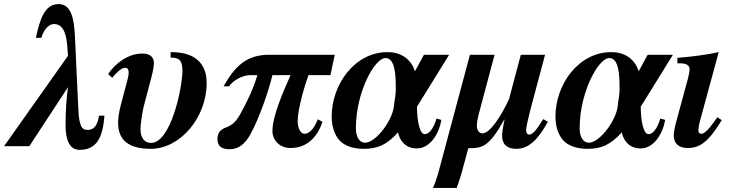

<svg xmlns="http://www.w3.org/2000/svg" viewBox="-54 -718 3605 943"><path d="M432 -150C423 -81 389 -80 375 -80C351 -80 335 -93 331 -177L314 -540C310 -625 296 -698 234 -698C163 -698 142 -620 122 -532H149C164 -584 193 -600 211 -600C244 -600 270 -575 276 -495L280 -444L-34 0H90L280 -290C272 -240 268 -165 268 -102C268 -36 285 18 337 18C419 18 451 -40 459 -150Z M784 -435C818 -435 842 -429 842 -372C842 -284 784 -16 688 -16C660 -16 636 -35 636 -85C636 -105 645 -169 652 -196L690 -340C696 -362 702 -394 702 -407C702 -436 685 -455 645 -455C575 -455 511 -406 477 -354L497 -336C516 -359 541 -385 561 -385C575 -385 578 -374 578 -358C577 -341 569 -314 563 -292L539 -201C531 -169 526 -140 526 -115C526 -33 574 13 686 13C831 13 961 -140 961 -311C961 -378 932 -427 872 -449C848 -458 819 -462 784 -462Z M1590 -449H1267C1154 -449 1098 -389 1044 -294H1071C1092 -325 1139 -349 1175 -349H1210C1194 -292 1161 -219 1124 -154C1105 -121 1087 -103 1056 -92C1023 -80 1014 -59 1014 -36C1014 -2 1031 15 1075 15C1119 15 1150 -13 1174 -55C1221 -139 1267 -277 1284 -349H1373C1335 -263 1284 -147 1284 -74C1284 -32 1317 9 1373 9C1461 9 1508 -54 1530 -120L1507 -132C1484 -74 1458 -61 1442 -61C1418 -61 1408 -97 1408 -122C1408 -185 1444 -302 1461 -349H1569Z M2152 -449H2028L1984 -368C1968 -419 1925 -462 1849 -462C1688 -462 1575 -303 1575 -145C1575 -85 1597 -35 1633 -12C1660 5 1694 13 1733 13C1801 13 1846 -7 1901 -68C1908 -30 1936 11 1993 11C2058 11 2102 -60 2114 -129L2090 -136C2075 -85 2053 -59 2032 -59C2008 -59 1994 -122 1994 -194ZM1890 -285C1890 -257 1886 -231 1882 -209C1881 -135 1794 -17 1739 -17C1717 -17 1694 -37 1694 -88C1694 -267 1787 -433 1839 -433C1885 -433 1890 -356 1890 -285Z M2614 -133C2581 -79 2562 -57 2545 -57C2534 -57 2530 -69 2530 -80C2530 -92 2540 -137 2552 -183L2623 -449H2504L2446 -231C2407 -147 2353 -63 2315 -63C2299 -63 2288 -79 2288 -100C2288 -120 2293 -140 2298 -160L2375 -449H2254L2099 130C2091 159 2080 190 2072 205H2189C2195 188 2207 154 2213 132L2246 10C2316 10 2347 4 2423 -131H2424C2414 -84 2412 -59 2412 -51C2412 -8 2438 13 2482 13C2542 13 2588 -31 2637 -120Z M3251 -449H3127L3083 -368C3067 -419 3024 -462 2948 -462C2787 -462 2674 -303 2674 -145C2674 -85 2696 -35 2732 -12C2759 5 2793 13 2832 13C2900 13 2945 -7 3000 -68C3007 -30 3035 11 3092 11C3157 11 3201 -60 3213 -129L3189 -136C3174 -85 3152 -59 3131 -59C3107 -59 3093 -122 3093 -194ZM2989 -285C2989 -257 2985 -231 2981 -209C2980 -135 2893 -17 2838 -17C2816 -17 2793 -37 2793 -88C2793 -267 2886 -433 2938 -433C2984 -433 2989 -356 2989 -285Z M3469 -142 3455 -122C3428 -84 3406 -61 3391 -61C3383 -61 3376 -65 3376 -77C3376 -86 3380 -111 3385 -128L3476 -462C3422 -450 3351 -440 3273 -434V-407H3287C3317 -407 3333 -397 3333 -378C3333 -370 3331 -357 3325 -333L3270 -130C3260 -94 3255 -68 3255 -54C3255 -11 3282 9 3323 9C3383 9 3425 -20 3491 -128Z"/></svg>

Font: XITS
Style: Bold Italic
Weight: 700
Italic angle: -16.33°
Designer: MicroPress Inc., with final additions and corrections provided by Coen Hoffman, Elsevier (retired)
Version: Version 1.105